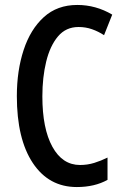

<svg xmlns="http://www.w3.org/2000/svg" viewBox="-20 -745 497 775"><path d="M297 -636Q246 -636 214 -598Q182 -560 166.5 -496.5Q151 -433 151 -356Q151 -226 191.5 -152.5Q232 -79 303 -79Q333 -79 360.5 -87.5Q388 -96 414 -109V-19Q362 10 290 10Q177 10 112.5 -87Q48 -184 48 -357Q48 -460 75.5 -543.5Q103 -627 157 -676Q211 -725 292 -725Q367 -725 433 -686L400 -603Q377 -618 351.5 -627Q326 -636 297 -636Z"/></svg>

Font: Noto Sans Thai Looped ExtraCondensed Medium
Style: Regular
Weight: 500
Width: 2
Designer: Sasikarn Vongin, Ben Mitchell
Foundry: The Fontpad Ltd
Version: Version 1.001; ttfautohint (v1.8.4.7-5d5b)